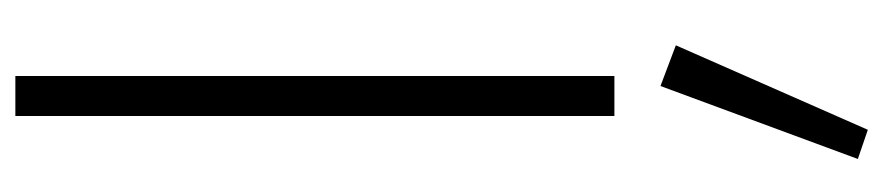

<svg xmlns="http://www.w3.org/2000/svg" viewBox="-470 -350 1150 250"><g transform="rotate(-90 105.0 -225.0)"><path d="M79 -780V0H131V-780ZM118 60 23 317 61 330 171 80Z"/></g></svg>

Font: NM-font
Style: Light
Weight: 500
Designer: ""
Foundry: ""
Version: ""